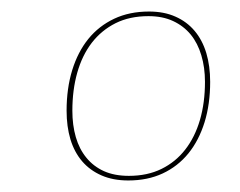

<svg xmlns="http://www.w3.org/2000/svg" viewBox="-20 -726 417 333"><path d="M238.5 -706Q264.5 -706 284.2 -697.2Q304 -688.5 317.5 -672.5Q331 -656.5 337.8 -634Q344.5 -611.5 344.5 -584Q344.5 -545.5 334.8 -514Q325 -482.5 306.8 -460Q288.5 -437.5 262.2 -425.2Q236 -413 202.5 -413Q176 -413 156 -421.8Q136 -430.5 122.5 -446.2Q109 -462 102.2 -484.2Q95.5 -506.5 95.5 -534Q95.5 -572.5 105.2 -604.2Q115 -636 133.2 -658.5Q151.5 -681 178 -693.5Q204.5 -706 238.5 -706ZM203.5 -421Q235.5 -421 260 -433Q284.5 -445 301.2 -466.5Q318 -488 326.8 -518Q335.5 -548 335.5 -584Q335.5 -609 329.2 -630Q323 -651 310.8 -666Q298.5 -681 280.2 -689.5Q262 -698 237.5 -698Q205 -698 180.5 -685.8Q156 -673.5 139.2 -651.8Q122.5 -630 114 -600Q105.5 -570 105.5 -534Q105.5 -509 111.5 -488.2Q117.5 -467.5 129.8 -452.5Q142 -437.5 160.2 -429.2Q178.5 -421 203.5 -421Z"/></svg>

Font: Lato Hairline
Style: Italic
Weight: 100
Italic angle: -7°
Designer: Lukasz Dziedzic
Foundry: tyPoland Lukasz Dziedzic
Version: Version 2.007; 2014-02-27